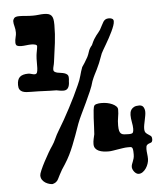

<svg xmlns="http://www.w3.org/2000/svg" viewBox="-52 -750 694 807"><g transform="rotate(-5 295.5 -346.5)"><path d="M452.1 -653.8Q453.1 -651.9 453.1 -647.9Q453.1 -640.1 449.2 -629.2Q445.3 -618.2 439.2 -605.5Q433.1 -592.8 425.8 -579.3Q418.5 -565.9 411.6 -554.2Q404.8 -542.5 399.2 -533Q393.6 -523.4 391.1 -518.1Q382.3 -493.2 376 -478.3Q369.6 -463.4 364.3 -452.6Q358.9 -441.9 353.5 -431.4Q348.1 -420.9 341.8 -404.8Q336.9 -385.7 327.1 -363.3Q317.4 -340.8 306.4 -317.6Q295.4 -294.4 284.7 -272.2Q273.9 -250 267.1 -231.9Q258.3 -207 250.5 -185.3Q242.7 -163.6 234.6 -143.6Q226.6 -123.5 217.3 -104.7Q208 -85.9 195.8 -66.9Q188.5 -56.6 182.1 -45.9Q175.8 -35.2 170.9 -25.6Q166 -16.1 162.4 -8.8Q158.7 -1.5 155.8 1Q148.9 7.8 143.8 9Q138.7 10.3 137.2 11.2Q131.3 11.2 123.3 9Q115.2 6.8 107.4 2Q99.6 -2.9 94.2 -10.7Q88.9 -18.6 88.9 -29.8Q88.9 -35.6 95.7 -51.5Q102.5 -67.4 112.3 -85.9Q122.1 -104.5 132.3 -122.1Q142.6 -139.6 149.9 -149.9Q158.2 -162.1 165.3 -178.2Q172.4 -194.3 182.1 -210Q194.8 -230.5 207.8 -253.7Q220.7 -276.9 233.4 -300.8Q246.1 -324.7 257.6 -348.4Q269 -372.1 278.8 -394Q288.6 -415 293 -432.4Q297.4 -449.7 304.2 -467.8Q308.6 -474.1 315.4 -484.6Q322.3 -495.1 329.1 -507.8Q334 -517.6 337.9 -530.5Q341.8 -543.5 353 -556.2Q359.4 -571.3 364.7 -580.1Q370.1 -588.9 374.8 -595Q379.4 -601.1 383.5 -605.7Q387.7 -610.4 392.1 -617.2Q397.9 -627.4 401.9 -635.7Q405.8 -644 409.7 -649.9Q413.6 -655.8 418.9 -658.9Q424.3 -662.1 433.1 -662.1Q440.4 -662.1 445.8 -659.7Q451.2 -657.2 452.1 -653.8ZM243.2 -414.1Q243.2 -376 217.8 -376Q208 -376 198.5 -377.9Q189 -379.9 188 -379.9Q172.9 -379.9 161.1 -380.4Q149.4 -380.9 137.7 -381.3Q126 -381.8 112.8 -382.3Q99.6 -382.8 82 -382.8Q71.3 -382.8 61.5 -383.5Q51.8 -384.3 44.4 -387.5Q37.1 -390.6 33 -397.2Q28.8 -403.8 28.8 -416Q28.8 -439.5 40 -449.7Q51.3 -460 76.2 -460Q81.5 -460 89.4 -457.5Q97.2 -455.1 103 -455.1Q110.4 -455.1 112.8 -461.9Q115.2 -468.8 115.7 -480Q116.2 -491.2 116 -505.4Q115.7 -519.5 117.2 -534.2Q117.2 -536.1 118.2 -541.3Q119.1 -546.4 120.1 -552.2Q121.1 -558.1 122.1 -563.5Q123 -568.8 123 -571.8Q123 -577.1 115.2 -579.1Q107.4 -581.1 100.1 -581.1Q89.4 -581.1 78.1 -579.6Q66.9 -578.1 57.1 -578.1Q44.9 -578.1 39.1 -581.3Q33.2 -584.5 33.2 -595.2Q33.2 -605.5 36.1 -616.7Q39.1 -627.9 39.1 -636.2Q39.1 -650.9 35.6 -662.8Q32.2 -674.8 32.2 -684.1Q32.2 -691.4 37.4 -697.8Q42.5 -704.1 59.1 -704.1Q71.3 -704.1 86.7 -702.6Q102.1 -701.2 117.2 -701.2Q128.4 -701.2 140.4 -702.6Q152.3 -704.1 163.1 -704.1Q174.3 -704.1 181.9 -701.9Q189.5 -699.7 194.3 -694.3Q199.2 -689 201.2 -679.4Q203.1 -669.9 203.1 -654.8Q203.1 -615.7 198.5 -578.6Q193.8 -541.5 188 -500Q186.5 -489.3 184.3 -481.7Q182.1 -474.1 182.1 -467.8Q182.1 -461.4 186.8 -458.3Q191.4 -455.1 198.2 -453.6Q205.1 -452.1 213.1 -451.2Q221.2 -450.2 228 -448Q234.9 -445.8 239.5 -441.4Q244.1 -437 244.1 -428.2Q244.1 -424.8 244.1 -421.6Q244.1 -418.5 243.2 -414.1ZM570.8 -136.2Q569.3 -128.4 564.7 -126.5Q560.1 -124.5 555.4 -123Q550.8 -121.6 546.9 -117.4Q543 -113.3 543 -101.1Q543 -91.8 544.4 -81.1Q545.9 -70.3 545.9 -59.1Q545.9 -50.3 542.5 -39.8Q539.1 -29.3 533.2 -20.5Q527.3 -11.7 519.3 -5.9Q511.2 0 502 0Q496.6 0 491.7 -3.2Q486.8 -6.3 483.2 -11Q479.5 -15.6 477.3 -21Q475.1 -26.4 475.1 -30.8Q475.1 -37.1 477.1 -42.5Q479 -47.9 481.4 -53.7Q483.9 -59.6 485.8 -66.7Q487.8 -73.7 487.8 -83Q487.8 -96.7 486.8 -103.3Q485.8 -109.9 483.2 -112.5Q480.5 -115.2 476.1 -115.2Q471.7 -115.2 464.8 -115.2Q456.1 -115.2 445.1 -113.5Q434.1 -111.8 423.3 -110.1Q412.6 -108.4 402.3 -106.7Q392.1 -105 384.8 -105Q373.5 -105 362.5 -106.4Q351.6 -107.9 342.8 -111.8Q334 -115.7 328.6 -122.8Q323.2 -129.9 323.2 -141.1Q323.2 -152.3 325.9 -163.8Q328.6 -175.3 330.1 -182.1Q331.1 -193.8 331.8 -212.6Q332.5 -231.4 333.5 -250Q334.5 -268.6 336.2 -283.7Q337.9 -298.8 341.8 -303.2Q344.7 -306.2 349.9 -307.6Q355 -309.1 359.9 -309.6Q364.7 -310.1 368.9 -310.1Q373 -310.1 374 -310.1Q384.3 -310.1 395.5 -307.9Q406.7 -305.7 416.5 -301.3Q426.3 -296.9 432.6 -290.8Q439 -284.7 439 -276.9Q439 -259.8 436 -244.6Q433.1 -229.5 433.1 -210Q433.1 -195.3 435.3 -187.3Q437.5 -179.2 442.4 -175.3Q447.3 -171.4 455.3 -170.7Q463.4 -169.9 475.1 -169.9Q489.3 -169.9 492.2 -175Q495.1 -180.2 495.1 -190.9Q495.1 -203.1 491.9 -219.2Q488.8 -235.4 488.8 -249Q488.8 -253.9 490 -260.3Q491.2 -266.6 495.4 -272.5Q499.5 -278.3 507.1 -282.2Q514.6 -286.1 527.8 -286.1Q541.5 -286.1 546.6 -277.1Q551.8 -268.1 551.8 -256.8Q551.8 -249 550 -240Q548.3 -231 546.4 -221.7Q544.4 -212.4 542.7 -203.4Q541 -194.3 541 -187Q541 -174.8 545.7 -169.7Q550.3 -164.6 555.9 -161.4Q561.5 -158.2 566.2 -154.3Q570.8 -150.4 570.8 -141.1Z"/></g></svg>

Font: Freckle Face
Style: Regular
Weight: 400
Designer: Astigmatic (AOETI)
Foundry: Astigmatic (AOETI)
Version: Version 1.000